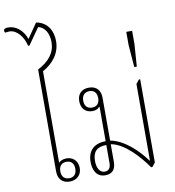

<svg xmlns="http://www.w3.org/2000/svg" viewBox="-127 -1101 1088 1197"><g transform="rotate(-10 416.5 -502.5)"><path d="M217 4C263 4 293 -25 293 -69C293 -116 260 -142 222 -142C197 -142 180 -132 172 -123V-702C236 -738 285 -794 285 -874C285 -939 253 -997 182 -1009L118 -916C97 -976 52 -1009 5 -1009C-15 -1009 -23 -1003 -23 -993C-23 -986 -20 -982 -16 -980C-12 -981 -1 -983 9 -983C56 -983 96 -931 108 -875H117L190 -979C230 -970 256 -929 256 -873C256 -806 217 -756 144 -718V-73C144 -24 172 4 217 4ZM218 -17C187 -17 170 -36 170 -69C170 -102 187 -121 218 -121C248 -121 265 -102 265 -69C265 -36 248 -17 218 -17Z M442 4C485 4 509 -19 509 -70V-181C595 -166 680 -70 732 4H740L760 -21V-548H752L732 -523V-39H729C679 -108 598 -187 509 -204V-476C509 -519 486 -552 436 -552C390 -552 362 -525 362 -479C362 -432 390 -404 433 -404C452 -404 468 -410 478 -423L481 -422V-205C409 -205 366 -166 366 -94C366 -47 384 4 442 4ZM434 -426C404 -426 387 -445 387 -478C387 -511 405 -530 435 -530C465 -530 482 -511 482 -478C482 -445 465 -426 434 -426ZM443 -19C409 -19 394 -54 394 -95C394 -154 422 -181 481 -181V-67C481 -37 469 -19 443 -19Z M737 -629H753L763 -770V-854H726V-770Z"/></g></svg>

Font: Noto Serif Thai SemiCondensed Thin
Style: Regular
Weight: 100
Width: 4
Designer: Monotype Design Team
Foundry: Monotype Imaging Inc.
Version: Version 2.002